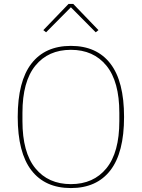

<svg xmlns="http://www.w3.org/2000/svg" viewBox="-20 -943 720 975"><path d="M340 12Q209 12 139.5 -78Q70 -168 70 -349Q70 -530 139.5 -620Q209 -710 340 -710Q471 -710 540.5 -620Q610 -530 610 -349Q610 -168 540.5 -78Q471 12 340 12ZM340 -8Q455 -8 520.5 -88.5Q586 -169 586 -328V-370Q586 -529 520.5 -609.5Q455 -690 340 -690Q225 -690 159.5 -609.5Q94 -529 94 -370V-328Q94 -169 159.5 -88.5Q225 -8 340 -8ZM352 -923 480 -790 466 -779 340 -906 214 -779 200 -790 328 -923Z"/></svg>

Font: IBM Plex Sans Arabic Thin
Style: Regular
Weight: 100
Designer: Mike Abbink, Paul van der Laan, Pieter van Rosmalen, Wael Morcos, Khajak Apelian
Foundry: Bold Monday
Version: Version 1.101